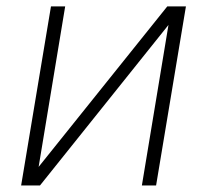

<svg xmlns="http://www.w3.org/2000/svg" viewBox="-20 -565 631 585"><path d="M135.3 -545.5H178.6L97.7 -56.5L489.7 -545.5H546.5L455.6 0H412.3L493.3 -489L101.9 0H44.4Z"/></svg>

Font: Inter P Extra Light
Style: Italic
Weight: 200
Italic angle: 9.39999°
Designer: Rasmus Andersson
Foundry: rsms
Version: Version 3.018;git-588b23468